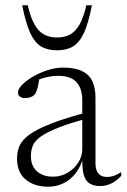

<svg xmlns="http://www.w3.org/2000/svg" viewBox="-20 -697 479 727"><path d="M314.5 -273 317.5 -250.5Q245 -231 201.2 -213.8Q157.5 -196.5 134.8 -180.2Q112 -164 104.5 -146Q97 -128 97 -106Q97 -68.5 120 -48.2Q143 -28 181 -28Q211 -28 236.2 -43Q261.5 -58 276.5 -81.8Q291.5 -105.5 291.5 -132V-318.5Q291.5 -361 270 -385.5Q248.5 -410 198 -410Q178.5 -410 154.5 -404.2Q130.5 -398.5 101 -385L129.5 -403Q127 -388 124.5 -375Q122 -362 118.5 -352.8Q115 -343.5 110.5 -338.5Q104.5 -332 94.8 -328.8Q85 -325.5 75 -325.5Q62.5 -325.5 55.2 -331.5Q48 -337.5 48 -346.5Q48 -360 64 -376.2Q80 -392.5 105.5 -407.2Q131 -422 161 -431.5Q191 -441 218.5 -441Q264.5 -441 291.5 -427.5Q318.5 -414 330 -388.5Q341.5 -363 341.5 -327V-80Q341.5 -61 347 -49.2Q352.5 -37.5 362.2 -32.2Q372 -27 385.5 -27Q398.5 -27 411.2 -31.2Q424 -35.5 439 -45.5V-31Q419.5 -10.5 399.8 -1.5Q380 7.5 360.5 7.5Q335.5 7.5 319.8 -2Q304 -11.5 297.2 -34.8Q290.5 -58 292 -97.5L295 -99.5Q284.5 -63.5 265 -39.2Q245.5 -15 219.2 -2.5Q193 10 162 10Q110.5 10 77.5 -17Q44.5 -44 44.5 -97Q44.5 -123.5 54.2 -145.5Q64 -167.5 92 -187.8Q120 -208 173.5 -229Q227 -250 314.5 -273ZM196 -555Q224.5 -555 245.5 -566.5Q266.5 -578 281.5 -604.8Q296.5 -631.5 307 -677H328Q315 -609.5 298 -572.8Q281 -536 256.5 -521.2Q232 -506.5 196 -506.5Q160 -506.5 135.5 -521.2Q111 -536 94.2 -572.8Q77.5 -609.5 64 -677H85Q95.5 -631.5 110.5 -604.8Q125.5 -578 146.5 -566.5Q167.5 -555 196 -555Z"/></svg>

Font: Newsreader 24pt Light
Style: Regular
Weight: 300
Designer: Hugues Gentile
Foundry: Production Type
Version: Version 1.003